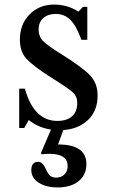

<svg xmlns="http://www.w3.org/2000/svg" viewBox="-20 -560 494 840"><path d="M106 -35 86 0H64V-172H89Q128 -31 231 -31Q272 -31 295 -51Q318 -71 318 -110Q318 -138 298.5 -156Q279 -174 202 -222Q125 -271 96 -302.5Q67 -334 67 -386Q67 -454 109.5 -497Q152 -540 216 -540Q276 -540 323 -509L343 -530H362V-386H336Q314 -447 288 -473Q262 -499 224 -499Q190 -499 169.5 -481Q149 -463 149 -431Q149 -400 169.5 -379.5Q190 -359 247 -324Q341 -265 374 -230.5Q407 -196 407 -142Q407 -76 366 -36Q325 4 257 9L234 72Q358 72 358 158Q358 205 324 232.5Q290 260 232 260Q181 260 149 239Q117 218 117 184Q117 148 148 148Q166 148 181 180Q190 201 199.5 209Q209 217 226 217Q248 217 262 203Q276 189 276 167Q276 113 197 113Q182 113 162 115L159 110L203 7Q146 -2 106 -35Z"/></svg>

Font: Libre Baskerville
Style: Regular
Weight: 400
Designer: Pablo Impallari, Rodrigo Fuenzalida
Foundry: Pablo Impallari, Rodrigo Fuenzalida
Version: Version 1.000